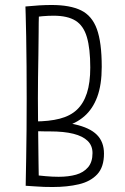

<svg xmlns="http://www.w3.org/2000/svg" viewBox="-20 -740 501 770"><path d="M122 -218 118 -253Q177 -253 219.5 -264Q262 -275 288.5 -300Q315 -325 328.5 -366.5Q342 -408 342 -469Q342 -545 328.5 -591Q315 -637 283 -657Q251 -677 195 -677Q174 -677 150.5 -675Q127 -673 99 -668L82 -714Q112 -717 138 -718.5Q164 -720 187 -720Q261 -720 305 -698.5Q349 -677 368.5 -623.5Q388 -570 388 -472Q388 -400 370 -351.5Q352 -303 318 -273.5Q284 -244 234.5 -231Q185 -218 122 -218ZM191 10Q174 10 156.5 9.5Q139 9 121 7.5Q103 6 83 5L107 -39Q136 -36 163 -33.5Q190 -31 215 -31Q255 -31 285 -39.5Q315 -48 333 -69Q351 -90 351 -126Q351 -156 331.5 -175Q312 -194 274.5 -203.5Q237 -213 180 -213Q173 -213 162.5 -213Q152 -213 141.5 -213.5Q131 -214 122 -213L118 -253Q218 -255 279 -241.5Q340 -228 368.5 -199.5Q397 -171 397 -124Q397 -70 370 -41Q343 -12 296.5 -1Q250 10 191 10ZM83 5Q83 5 83.5 -25Q84 -55 85 -106Q86 -157 86.5 -219.5Q87 -282 87 -346Q87 -410 86.5 -475Q86 -540 85 -594Q84 -648 83 -681Q82 -714 82 -714L137 -704Q137 -704 136 -678.5Q135 -653 135 -611.5Q135 -570 134 -521.5Q133 -473 132.5 -426.5Q132 -380 132 -345Q132 -310 132.5 -265Q133 -220 133.5 -174Q134 -128 134.5 -89Q135 -50 135.5 -26Q136 -2 136 -2Z"/></svg>

Font: Truculenta ExtraLight
Style: Regular
Weight: 250
Version: Version 1.002